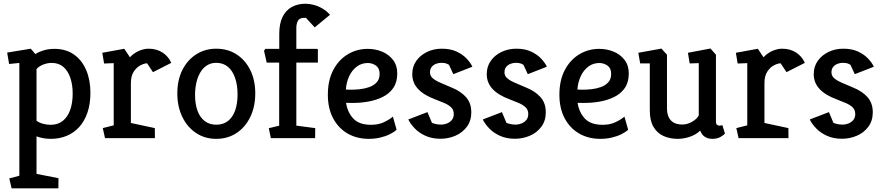

<svg xmlns="http://www.w3.org/2000/svg" viewBox="-20 -751 4804 1044"><path d="M43.1 273 30.4 219 85.2 204.5V-408.7L29.5 -403.1L18.9 -465.1L147.4 -486.2L172.3 -457Q191.7 -469.4 217.9 -477.3Q244 -485.3 275.6 -485.3Q338.9 -485.3 382.4 -454.4Q426 -423.5 448.8 -369.7Q471.6 -316 471.6 -246.7Q471.6 -186.1 455.7 -139.2Q439.8 -92.3 410.9 -60.5Q382 -28.6 342.5 -12.3Q303 4 256.2 4Q235.5 4 216 0.6Q196.4 -2.9 178.6 -9.7V194.4L298 218L297.5 273ZM255.3 -72.4Q295.1 -72.4 321.9 -94.1Q348.7 -115.9 362 -154.2Q375.2 -192.5 375.2 -241.7Q375.2 -289.4 362.7 -327.2Q350.2 -365 324.9 -387Q299.6 -408.9 260.7 -408.9Q237.4 -408.9 214.2 -399.6Q191 -390.3 178.6 -375.2V-94.4Q192.9 -83.7 213.9 -78Q235 -72.4 255.3 -72.4Z M551 0 538.8 -54.5 598.3 -69.5V-407.7L545.9 -405.6L536.3 -464L655.8 -485.8L686.5 -439.5Q707.4 -462.1 735 -474.2Q762.5 -486.2 788 -486.2Q832 -486.2 864.2 -465Q896.3 -443.8 911.3 -409.2L811.7 -358.6L779.8 -406.7Q765 -406.7 744.2 -396.2Q723.4 -385.8 707.5 -362Q691.7 -338.3 691.7 -298.4V-82.3L821.8 -54.5L822.3 0Z M1155.6 4Q1094 4 1046.1 -27.8Q998.2 -59.7 971.2 -115.7Q944.2 -171.7 944.2 -243.1Q944.2 -316.5 971.9 -371Q999.6 -425.5 1047.5 -455.9Q1095.4 -486.2 1155.6 -486.2Q1218.2 -486.2 1266.1 -455.4Q1314 -424.6 1341 -369.8Q1368 -315.1 1368 -243.1Q1368 -171.2 1341 -115.2Q1314 -59.2 1266.1 -27.6Q1218.2 4 1155.6 4ZM1155.6 -72.9Q1194 -72.9 1219.9 -93.3Q1245.7 -113.7 1258.7 -150.8Q1271.7 -187.8 1271.7 -237.6Q1271.7 -287.5 1258.7 -326.3Q1245.7 -365 1219.9 -387.2Q1194 -409.4 1155.6 -409.4Q1127.1 -409.4 1105.5 -395.6Q1084 -381.9 1069.5 -357.7Q1055.1 -333.4 1047.8 -301.8Q1040.6 -270.1 1040.6 -234.3Q1040.6 -185 1054 -148.6Q1067.5 -112.3 1093.3 -92.6Q1119.1 -72.9 1155.6 -72.9Z M1452.7 0 1441.6 -54 1498 -67.4V-410.5H1430.2L1415.7 -474.8L1422.7 -485.3H1498.5V-567.2Q1498.5 -623 1516.5 -659.3Q1534.5 -695.6 1566.7 -713.1Q1599 -730.7 1640.9 -730.7Q1660.9 -730.7 1684.3 -724.9Q1707.8 -719.1 1731.2 -705.9Q1754.7 -692.7 1774.4 -670.6L1691.3 -602.1L1643.7 -653.8H1632.5Q1608.3 -653.8 1599.8 -637.4Q1591.3 -621 1591.3 -599.6V-485.3H1703.4Q1708.4 -485.3 1708.4 -479.3V-410.5H1591.3V-67.8L1694 -54.4L1693.5 0Z M1985 4Q1920.3 4 1870.2 -24.9Q1820.1 -53.8 1791.4 -107.8Q1762.7 -161.8 1762.7 -235.7Q1762.7 -314.6 1792.2 -370.4Q1821.6 -426.1 1871 -455.7Q1920.3 -485.3 1979.5 -485.3Q2021 -485.3 2057.4 -470.3Q2093.8 -455.3 2116.9 -425.5Q2140 -395.8 2140 -351.1Q2140 -303.9 2118.5 -272.7Q2097 -241.5 2060.7 -223.7Q2024.5 -205.9 1980.8 -198.3Q1937 -190.8 1892.1 -191.3L1861.6 -191.8Q1869.5 -140.6 1901 -106.5Q1932.5 -72.4 1997.8 -72.4Q2037.1 -72.4 2066.6 -86.1Q2096 -99.8 2116.4 -116.8L2136.5 -45.5Q2122.8 -32.6 2099.8 -21.2Q2076.8 -9.8 2047.5 -2.9Q2018.3 4 1985 4ZM1860.7 -263.9 1886 -263.4Q1909.3 -262.9 1936.7 -265.9Q1964 -268.9 1988.4 -277.6Q2012.8 -286.3 2028.5 -303.6Q2044.2 -321 2044.2 -349Q2044.2 -380.1 2024.3 -394.3Q2004.4 -408.4 1980.1 -408.4Q1945.6 -408.4 1919.6 -388.6Q1893.6 -368.8 1878.4 -335.9Q1863.2 -303 1860.7 -263.9Z M2374.7 3.5Q2328.7 3.5 2293 -12.8Q2257.4 -29.1 2234.3 -53.7Q2211.1 -78.3 2200.1 -101.4L2304.3 -141.4L2328.9 -82.6Q2334.4 -80.6 2347.5 -77Q2360.7 -73.4 2380.7 -73.4Q2394 -73.4 2409.6 -79.3Q2425.1 -85.2 2436.3 -97.9Q2447.4 -110.5 2447.4 -130.8Q2447.4 -153.2 2433.5 -166.9Q2419.5 -180.5 2396.8 -190.4Q2374.1 -200.2 2346.8 -210.6Q2284.9 -233.3 2253.3 -267.2Q2221.7 -301.1 2221.7 -347.9Q2221.7 -388.9 2243.5 -420Q2265.3 -451 2302 -468.6Q2338.6 -486.2 2382.3 -486.2Q2429.4 -486.2 2463 -470.5Q2496.5 -454.7 2517.7 -432Q2539 -409.2 2548.5 -388.2L2444.9 -347.7L2421.3 -398.7Q2418.5 -401 2408.4 -405.2Q2398.3 -409.4 2379.7 -409.4Q2364.7 -409.4 2350.7 -403.9Q2336.7 -398.5 2327.4 -387.1Q2318.1 -375.8 2318.1 -357.6Q2318.1 -338.7 2332.8 -325.8Q2347.5 -312.8 2374.3 -301.3Q2401.1 -289.8 2436.3 -274.8Q2485.7 -254.8 2514.2 -222.6Q2542.7 -190.5 2542.7 -140.5Q2542.7 -93.9 2518.4 -61.5Q2494.1 -29.1 2455.8 -12.8Q2417.4 3.5 2374.7 3.5Z M2779.7 3.5Q2733.7 3.5 2698 -12.8Q2662.4 -29.1 2639.3 -53.7Q2616.1 -78.3 2605.1 -101.4L2709.3 -141.4L2733.9 -82.6Q2739.4 -80.6 2752.5 -77Q2765.7 -73.4 2785.7 -73.4Q2799 -73.4 2814.6 -79.3Q2830.1 -85.2 2841.3 -97.9Q2852.4 -110.5 2852.4 -130.8Q2852.4 -153.2 2838.5 -166.9Q2824.5 -180.5 2801.8 -190.4Q2779.1 -200.2 2751.8 -210.6Q2689.9 -233.3 2658.3 -267.2Q2626.7 -301.1 2626.7 -347.9Q2626.7 -388.9 2648.5 -420Q2670.3 -451 2707 -468.6Q2743.6 -486.2 2787.3 -486.2Q2834.4 -486.2 2868 -470.5Q2901.5 -454.7 2922.7 -432Q2944 -409.2 2953.5 -388.2L2849.9 -347.7L2826.3 -398.7Q2823.5 -401 2813.4 -405.2Q2803.3 -409.4 2784.7 -409.4Q2769.7 -409.4 2755.7 -403.9Q2741.7 -398.5 2732.4 -387.1Q2723.1 -375.8 2723.1 -357.6Q2723.1 -338.7 2737.8 -325.8Q2752.5 -312.8 2779.3 -301.3Q2806.1 -289.8 2841.3 -274.8Q2890.7 -254.8 2919.2 -222.6Q2947.7 -190.5 2947.7 -140.5Q2947.7 -93.9 2923.4 -61.5Q2899.1 -29.1 2860.8 -12.8Q2822.4 3.5 2779.7 3.5Z M3244 4Q3179.3 4 3129.2 -24.9Q3079.1 -53.8 3050.4 -107.8Q3021.7 -161.8 3021.7 -235.7Q3021.7 -314.6 3051.2 -370.4Q3080.6 -426.1 3130 -455.7Q3179.3 -485.3 3238.5 -485.3Q3280 -485.3 3316.4 -470.3Q3352.8 -455.3 3375.9 -425.5Q3399 -395.8 3399 -351.1Q3399 -303.9 3377.5 -272.7Q3356 -241.5 3319.7 -223.7Q3283.5 -205.9 3239.8 -198.3Q3196 -190.8 3151.1 -191.3L3120.6 -191.8Q3128.5 -140.6 3160 -106.5Q3191.5 -72.4 3256.8 -72.4Q3296.1 -72.4 3325.6 -86.1Q3355 -99.8 3375.4 -116.8L3395.5 -45.5Q3381.8 -32.6 3358.8 -21.2Q3335.8 -9.8 3306.5 -2.9Q3277.3 4 3244 4ZM3119.7 -263.9 3145 -263.4Q3168.3 -262.9 3195.7 -265.9Q3223 -268.9 3247.4 -277.6Q3271.8 -286.3 3287.5 -303.6Q3303.2 -321 3303.2 -349Q3303.2 -380.1 3283.3 -394.3Q3263.4 -408.4 3239.1 -408.4Q3204.6 -408.4 3178.6 -388.6Q3152.6 -368.8 3137.4 -335.9Q3122.2 -303 3119.7 -263.9Z M3665.5 4Q3622.8 4 3588.2 -11.3Q3553.7 -26.6 3533.5 -60.8Q3513.3 -95 3513.3 -150.8V-406.1H3460.9L3450.9 -464L3576.5 -486.8L3606.7 -453.5V-164.2Q3606.7 -135.7 3614.3 -117.9Q3622 -100 3634.5 -90.3Q3647.1 -80.5 3661.7 -77.2Q3676.4 -73.9 3690 -73.9Q3717.4 -73.9 3743.5 -89Q3769.6 -104 3779.5 -123.5V-407.7L3730.2 -406.1L3720.6 -464L3843.1 -487.2L3872.9 -453.5V-89.8Q3872.9 -76.8 3878.9 -72.3Q3884.8 -67.8 3892.2 -67.8Q3897.7 -67.8 3902.2 -69Q3906.7 -70.2 3908.1 -70.2L3921.9 -24.2Q3915.9 -17.2 3898 -6.6Q3880.1 4 3853.9 4Q3830.3 4 3813.1 -6.8Q3795.9 -17.5 3787.2 -40.7Q3764.2 -18.5 3731.1 -7.3Q3698 4 3665.5 4Z M3996 0 3983.8 -54.5 4043.3 -69.5V-407.7L3990.9 -405.6L3981.3 -464L4100.8 -485.8L4131.5 -439.5Q4152.4 -462.1 4180 -474.2Q4207.5 -486.2 4233 -486.2Q4277 -486.2 4309.2 -465Q4341.3 -443.8 4356.3 -409.2L4256.7 -358.6L4224.8 -406.7Q4210 -406.7 4189.2 -396.2Q4168.4 -385.8 4152.5 -362Q4136.7 -338.3 4136.7 -298.4V-82.3L4266.8 -54.5L4267.3 0Z M4557.7 3.5Q4511.7 3.5 4476 -12.8Q4440.4 -29.1 4417.3 -53.7Q4394.1 -78.3 4383.1 -101.4L4487.3 -141.4L4511.9 -82.6Q4517.4 -80.6 4530.5 -77Q4543.7 -73.4 4563.7 -73.4Q4577 -73.4 4592.6 -79.3Q4608.1 -85.2 4619.3 -97.9Q4630.4 -110.5 4630.4 -130.8Q4630.4 -153.2 4616.5 -166.9Q4602.5 -180.5 4579.8 -190.4Q4557.1 -200.2 4529.8 -210.6Q4467.9 -233.3 4436.3 -267.2Q4404.7 -301.1 4404.7 -347.9Q4404.7 -388.9 4426.5 -420Q4448.3 -451 4485 -468.6Q4521.6 -486.2 4565.3 -486.2Q4612.4 -486.2 4646 -470.5Q4679.5 -454.7 4700.7 -432Q4722 -409.2 4731.5 -388.2L4627.9 -347.7L4604.3 -398.7Q4601.5 -401 4591.4 -405.2Q4581.3 -409.4 4562.7 -409.4Q4547.7 -409.4 4533.7 -403.9Q4519.7 -398.5 4510.4 -387.1Q4501.1 -375.8 4501.1 -357.6Q4501.1 -338.7 4515.8 -325.8Q4530.5 -312.8 4557.3 -301.3Q4584.1 -289.8 4619.3 -274.8Q4668.7 -254.8 4697.2 -222.6Q4725.7 -190.5 4725.7 -140.5Q4725.7 -93.9 4701.4 -61.5Q4677.1 -29.1 4638.8 -12.8Q4600.4 3.5 4557.7 3.5Z"/></svg>

Font: Kreon Light
Style: Regular
Weight: 300
Designer: Julia Petretta
Foundry: Julia Petretta and Eli Heuer
Version: Version 2.002